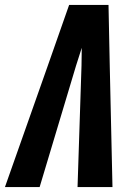

<svg xmlns="http://www.w3.org/2000/svg" viewBox="-43 -755 563 775"><path d="M-23 0 150 -490 236 -735H395L400 -490L411 0H270L286 -490Q286 -508 286.5 -526Q287 -544 287 -562Q281 -544 275.5 -526Q270 -508 264 -490L117 0Z"/></svg>

Font: Iosevka SS04 Heavy Oblique
Style: Regular
Weight: 900
Italic angle: -9°
Monospace: yes
Designer: Belleve Invis
Foundry: Belleve Invis
Version: Version 19.0.0; ttfautohint (v1.8.4)